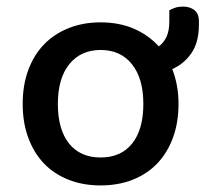

<svg xmlns="http://www.w3.org/2000/svg" viewBox="-20 -550 641 584"><path d="M523 -234Q523 -177 506 -131Q489 -85 458.5 -53Q428 -21 384 -3.5Q340 14 286 14Q232 14 188 -3.5Q144 -21 113.5 -53Q83 -85 66 -131Q49 -177 49 -234Q49 -291 66 -337Q83 -383 114 -415Q145 -447 189 -464.5Q233 -482 286 -482Q342 -482 386.5 -463Q431 -444 463 -409Q477 -419 486 -437Q495 -455 495 -485V-519Q505 -524 514.5 -527Q524 -530 537 -530Q557 -530 571 -519.5Q585 -509 585 -485V-475Q585 -421 562 -388Q539 -355 504 -340Q523 -291 523 -234ZM286 -398Q226 -398 191 -355Q156 -312 156 -234Q156 -156 190 -113.5Q224 -71 286 -71Q348 -71 382 -113.5Q416 -156 416 -234Q416 -311 381.5 -354.5Q347 -398 286 -398Z"/></svg>

Font: Baloo Bhai 2 Medium
Style: Regular
Weight: 500
Designer: Supriya Tembe, Noopur Datye and Ek Type
Foundry: Ek Type
Version: Version 1.640;PS 1.000;hotconv 16.6.51;makeotf.lib2.5.65220;